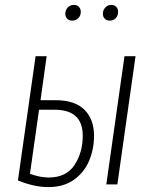

<svg xmlns="http://www.w3.org/2000/svg" viewBox="-20 -751 622 782"><path d="M363 -198Q363 -145 343.5 -97.5Q324 -50 282 -19.5Q240 11 177 11Q119 11 53 -16L125 -522H170L145 -343H205Q285 -343 324 -304Q363 -265 363 -198ZM487 -522H532L458 0H413ZM317 -198Q317 -304 203 -304H139L102 -43Q144 -28 178 -28Q250 -28 283.5 -79Q317 -130 317 -198ZM246 -695Q246 -710 256 -720.5Q266 -731 281 -731Q294 -731 301.5 -723Q309 -715 309 -703Q309 -687 299 -677Q289 -667 274 -667Q261 -667 253.5 -675Q246 -683 246 -695ZM399 -695Q399 -710 409 -720.5Q419 -731 433 -731Q446 -731 453.5 -723Q461 -715 461 -703Q461 -687 451.5 -677Q442 -667 427 -667Q414 -667 406.5 -675Q399 -683 399 -695Z"/></svg>

Font: Fira Sans Extra Condensed ExtraLight
Style: Italic
Weight: 275
Width: 3
Italic angle: -8°
Designer: Carrois Corporate & Edenspiekermann AG
Foundry: Carrois Corporate GbR & Edenspiekermann AG
Version: Version 4.203